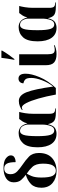

<svg xmlns="http://www.w3.org/2000/svg" viewBox="960 -1796 846 2807"><g transform="rotate(-90 1383.5 -393.0)"><path d="M287 10Q404 10 477 -56Q550 -122 550 -247Q550 -342 495.5 -394Q441 -446 383 -484Q324 -524 282 -563.5Q240 -603 240 -659Q240 -755 325 -755Q372 -755 394 -716.5Q416 -678 416 -588Q455 -588 485 -605Q515 -622 515 -660Q515 -696 471.5 -730.5Q428 -765 329 -765Q238 -765 179.5 -727Q121 -689 121 -616Q121 -546 155.5 -507.5Q190 -469 231 -439Q151 -416 96.5 -364Q42 -312 42 -212Q42 -106 111 -48Q180 10 287 10ZM290 0Q240 0 215.5 -48Q191 -96 191 -212Q191 -301 211.5 -351.5Q232 -402 248 -425Q297 -395 345.5 -344Q394 -293 394 -189Q394 -88 367 -44Q340 0 290 0Z M831 10Q877 10 913.5 -12Q950 -34 971 -114H973Q981 -61 1012 -30.5Q1043 0 1135 0H1201V-10H1195Q1155 -10 1139 -28Q1123 -46 1123 -96V-334Q1123 -395 1132 -450.5Q1141 -506 1150 -536H1047Q1027 -511 1011 -486.5Q995 -462 983 -419H981Q950 -544 842 -544Q752 -544 692.5 -480Q633 -416 633 -267Q633 -134 684.5 -62Q736 10 831 10ZM880 -23Q833 -23 814.5 -80.5Q796 -138 796 -267Q796 -419 814.5 -471.5Q833 -524 871 -524Q946 -524 965 -420V-199Q965 -137 946.5 -80Q928 -23 880 -23Z M1404 0H1500Q1608 -116 1658.5 -237Q1709 -358 1709 -442Q1709 -546 1637 -546Q1610 -546 1590.5 -528.5Q1571 -511 1568 -475Q1600 -469 1623.5 -447.5Q1647 -426 1647 -358Q1647 -292 1612 -199.5Q1577 -107 1521 -39Q1483 -314 1438.5 -427.5Q1394 -541 1311 -541Q1268 -541 1233 -526Q1198 -511 1177 -495L1180 -486Q1184 -489 1195 -493Q1206 -497 1215 -497Q1246 -497 1279.5 -432.5Q1313 -368 1345.5 -255.5Q1378 -143 1404 0Z M1994 10Q2041 10 2075 0.5Q2109 -9 2126 -18V-28Q2090 -16 2060 -16Q2021 -16 2007 -40Q1993 -64 1993 -122V-536H1833V-149Q1833 -60 1874 -25Q1915 10 1994 10ZM1913 -606H1923Q1956 -647 1989 -694.5Q2022 -742 2047 -786V-796H1941Q1936 -755 1929 -706.5Q1922 -658 1913 -614Z M2380 10Q2426 10 2462.5 -12Q2499 -34 2520 -114H2522Q2530 -61 2561 -30.5Q2592 0 2684 0H2750V-10H2744Q2704 -10 2688 -28Q2672 -46 2672 -96V-334Q2672 -395 2681 -450.5Q2690 -506 2699 -536H2596Q2576 -511 2560 -486.5Q2544 -462 2532 -419H2530Q2499 -544 2391 -544Q2301 -544 2241.5 -480Q2182 -416 2182 -267Q2182 -134 2233.5 -62Q2285 10 2380 10ZM2429 -23Q2382 -23 2363.5 -80.5Q2345 -138 2345 -267Q2345 -419 2363.5 -471.5Q2382 -524 2420 -524Q2495 -524 2514 -420V-199Q2514 -137 2495.5 -80Q2477 -23 2429 -23Z"/></g></svg>

Font: Noto Serif Display SemiCondensed Extra
Style: Regular
Weight: 800
Width: 4
Designer: Monotype Design Team
Foundry: Monotype Imaging Inc.
Version: Version 1.900